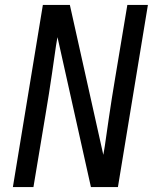

<svg xmlns="http://www.w3.org/2000/svg" viewBox="-20 -755 640 775"><path d="M32 0 153 -735H262L397 -130Q399 -138 400 -147Q401 -156 403 -165L419 -276Q425 -317 431.5 -358.5Q438 -400 445 -441L494 -735H577L456 0H347L219 -574L212 -605Q210 -597 209 -588Q208 -579 206 -570L190 -459Q184 -418 177.5 -376.5Q171 -335 164 -294L115 0Z"/></svg>

Font: Iosevka SS04 Extended
Style: Italic
Weight: 400
Width: 7
Italic angle: -9°
Monospace: yes
Designer: Belleve Invis
Foundry: Belleve Invis
Version: Version 19.0.0; ttfautohint (v1.8.4)